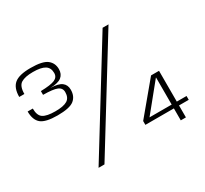

<svg xmlns="http://www.w3.org/2000/svg" viewBox="-138 -883 1159 1085"><g transform="rotate(-30 441.0 -340.5)"><path d="M167.5 -372Q246.5 -372 275.2 -395Q304 -418 304 -461Q304 -492.5 282.2 -509.2Q260.5 -526 209 -527Q260 -528 282 -545.5Q304 -563 304 -595.5Q304 -635 274.8 -658Q245.5 -681 167.5 -681Q92.5 -681 61.8 -655.2Q31 -629.5 31 -571H64.5Q64.5 -622.5 90.2 -638.5Q116 -654.5 168 -654.5Q221 -654.5 245.5 -639.2Q270 -624 270 -589.5Q270 -562.5 244.5 -551.2Q219 -540 153.5 -538.5V-514Q219 -513.5 244.5 -502.8Q270 -492 270 -465Q270 -428.5 246 -413.5Q222 -398.5 168 -398.5Q113 -398.5 88.8 -414Q64.5 -429.5 64.5 -476H31Q31 -421 60.2 -396.5Q89.5 -372 167.5 -372ZM219 0H257.5L673 -674H634.5ZM755.5 0H789V-78H852.5V-103H789V-304H737L569.5 -103V-78H755.5ZM611 -103 754 -279 755.5 -279.5V-103Z"/></g></svg>

Font: Anybody UltraCondensed Thin Light
Style: Regular
Weight: 300
Version: Version 1.111